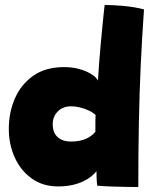

<svg xmlns="http://www.w3.org/2000/svg" viewBox="-20 -750 638 774"><path d="M372 -1.5Q371 -7.5 370.2 -17.8Q369.5 -28 369.2 -39.5Q369 -51 369 -60Q361.5 -50 348.2 -39.2Q335 -28.5 316 -19.2Q297 -10 271.5 -4.2Q246 1.5 213.5 1.5Q153 1.5 108.5 -30Q64 -61.5 39.8 -114.5Q15.5 -167.5 15.5 -231Q15.5 -296.5 40 -353Q64.5 -409.5 114 -444.5Q163.5 -479.5 238.5 -479.5Q271 -479.5 298.8 -472Q326.5 -464.5 346.5 -452.2Q366.5 -440 375 -425.5Q376.5 -457 379.5 -495Q382.5 -533 386 -571.5Q389.5 -610 392.8 -643.5Q396 -677 398.5 -700.2Q401 -723.5 402 -730Q437 -730 481.2 -725.8Q525.5 -721.5 560.5 -712Q552.5 -598.5 547.2 -485.5Q542 -372.5 539.8 -252.2Q537.5 -132 537.5 4Q523.5 4 491.8 3.5Q460 3 426.2 1.8Q392.5 0.5 372 -1.5ZM266.5 -179.5Q279.5 -179.5 292.8 -181.2Q306 -183 318.8 -187.5Q331.5 -192 343.2 -199.5Q355 -207 364.5 -218.5Q364.5 -227.5 364.5 -237Q364.5 -246.5 364.5 -255.2Q364.5 -264 364.8 -272Q365 -280 365.5 -286Q355 -296.5 338 -304.5Q321 -312.5 302.2 -317Q283.5 -321.5 267 -321.5Q233.5 -321.5 213 -300.8Q192.5 -280 192.5 -249.5Q192.5 -216 211.8 -197.8Q231 -179.5 266.5 -179.5Z"/></svg>

Font: Grandstander Thin Black
Style: Regular
Weight: 900
Version: Version 1.200